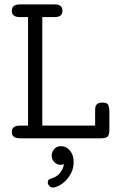

<svg xmlns="http://www.w3.org/2000/svg" viewBox="-20 -631 565 876"><path d="M479 -41Q479 -17 471.5 -8.5Q464 0 439 0H75Q70 0 63 -0.5Q56 -1 49.5 -3.5Q43 -6 38.5 -12Q34 -18 34 -29Q34 -40 38.5 -46Q43 -52 49.5 -54.5Q56 -57 63 -57.5Q70 -58 75 -58H108V-553H75Q70 -553 63 -553.5Q56 -554 49.5 -556.5Q43 -559 38.5 -565Q34 -571 34 -582Q34 -593 38.5 -599Q43 -605 49.5 -607.5Q56 -610 63 -610.5Q70 -611 75 -611H225Q230 -611 237 -610.5Q244 -610 250 -607.5Q256 -605 260.5 -599Q265 -593 265 -582Q265 -571 260.5 -565Q256 -559 250 -556.5Q244 -554 237 -553.5Q230 -553 225 -553H173V-58H414V-123Q414 -130 414.5 -137Q415 -144 418 -150Q421 -156 428 -159.5Q435 -163 447 -163Q471 -163 475 -149.5Q479 -136 479 -123ZM316 107Q316 137 304 159.5Q292 182 276.5 196.5Q261 211 245 218Q229 225 222 225Q213 225 205.5 217.5Q198 210 198 202Q198 191 204.5 187.5Q211 184 216 183Q244 173 256.5 154.5Q269 136 272 118Q264 121 258 121Q240 121 228 109Q216 97 216 78Q216 63 227 49.5Q238 36 258 36Q283 36 299.5 56.5Q316 77 316 107Z"/></svg>

Font: CMU Typewriter Custom
Style: Regular
Weight: 500
Monospace: yes
Version: Version 0.7.0